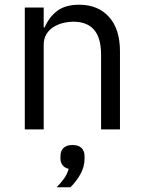

<svg xmlns="http://www.w3.org/2000/svg" viewBox="-20 -548 608 813"><path d="M85 0V-516H165V-432H169Q188 -476 222.5 -502Q257 -528 315 -528Q395 -528 441.5 -476.5Q488 -425 488 -331V0H408V-317Q408 -456 291 -456Q267 -456 244.5 -450Q222 -444 204 -432Q186 -420 175.5 -401.5Q165 -383 165 -358V0ZM287 66Q312 66 325 78.5Q338 91 338 113V124Q338 159 320 190.5Q302 222 278 245H220Q240 224 252 207Q264 190 271 167Q254 163 245 151.5Q236 140 236 123V113Q236 91 249 78.5Q262 66 287 66Z"/></svg>

Font: IBM Plex Sans
Style: Regular
Weight: 400
Designer: Mike Abbink, Paul van der Laan, Pieter van Rosmalen
Foundry: Bold Monday
Version: Version 3.005